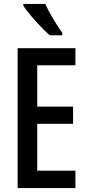

<svg xmlns="http://www.w3.org/2000/svg" viewBox="-20 -960 449 980"><path d="M211 -940H99V-931C125 -890 195 -813 234 -780H298V-792C272 -827 231 -895 211 -940ZM365 0V-89H170V-328H353V-416H170V-627H365V-714H70V0Z"/></svg>

Font: Noto Sans Khmer ExtraCondensed Medium
Style: Regular
Weight: 500
Width: 2
Designer: Danh Hong and the Monotype Design Team
Foundry: Monotype Imaging Inc.
Version: Version 2.004